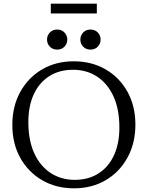

<svg xmlns="http://www.w3.org/2000/svg" viewBox="-20 -1013 802 1043"><path d="M380.5 -680Q478 -680 553.8 -636Q629.5 -592 672.5 -514.5Q715.5 -437 715.5 -336Q715.5 -235 672.5 -156.8Q629.5 -78.5 554.2 -34.2Q479 10 382 10Q284.5 10 209 -34Q133.5 -78 90.2 -155.5Q47 -233 47 -334Q47 -435.5 90 -513.5Q133 -591.5 208.2 -635.8Q283.5 -680 380.5 -680ZM385.5 -36Q460.5 -36 515 -70.8Q569.5 -105.5 599 -169.2Q628.5 -233 628.5 -320Q628.5 -420 596.2 -490Q564 -560 507.2 -597Q450.5 -634 377 -634Q302 -634 247.5 -599.2Q193 -564.5 163.5 -500.8Q134 -437 134 -350Q134 -250.5 166.2 -180.2Q198.5 -110 255.5 -73Q312.5 -36 385.5 -36ZM290.5 -743.5Q266 -743.5 250.8 -759.5Q235.5 -775.5 235.5 -798Q235.5 -820.5 250.8 -836.5Q266 -852.5 290.5 -852.5Q315 -852.5 330.2 -836.5Q345.5 -820.5 345.5 -798Q345.5 -775.5 330.2 -759.5Q315 -743.5 290.5 -743.5ZM471.5 -743.5Q447 -743.5 431.8 -759.5Q416.5 -775.5 416.5 -798Q416.5 -820.5 431.8 -836.5Q447 -852.5 471.5 -852.5Q496 -852.5 511.2 -836.5Q526.5 -820.5 526.5 -798Q526.5 -775.5 511.2 -759.5Q496 -743.5 471.5 -743.5ZM256 -940V-993H506V-940Z"/></svg>

Font: Newsreader Text
Style: Regular
Weight: 400
Designer: Hugues Gentile
Foundry: Production Type
Version: Version 1.002